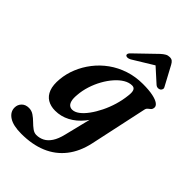

<svg xmlns="http://www.w3.org/2000/svg" viewBox="-326 -799 1150 1150"><g transform="rotate(45 249.5 -224.0)"><path d="M433.5 -6Q415 78.5 369.5 136.5Q324 194.5 254.2 223.8Q184.5 253 92.5 253Q23.5 253 -11.8 230Q-47 207 -47 170.5Q-47 145.5 -30 128Q-13 110.5 16 110.5Q38.5 110.5 57.2 123.2Q76 136 92.8 152.8Q109.5 169.5 126.5 182Q143.5 194.5 161.5 194.5Q188 194.5 211.5 182.5Q235 170.5 253 143.2Q271 116 282 70.5L346.5 -191L365.5 -179Q344 -119.5 309 -76.5Q274 -33.5 230.5 -10.8Q187 12 138 12Q100 12 72.5 -4.5Q45 -21 32.2 -55Q19.5 -89 24.5 -141Q29 -191 48.8 -239.2Q68.5 -287.5 101.5 -330Q134.5 -372.5 179.2 -404.8Q224 -437 279 -455.2Q334 -473.5 397 -473.5Q448.5 -473.5 482 -466.5Q515.5 -459.5 531.5 -447.5Q547.5 -435.5 546 -421Q544.5 -407.5 537.2 -401.2Q530 -395 522 -388.8Q514 -382.5 511.5 -369ZM165 -148.5Q162 -116.5 167 -98.2Q172 -80 182.2 -72.2Q192.5 -64.5 205.5 -64.5Q227 -64.5 249.8 -81.5Q272.5 -98.5 294.5 -128.5Q316.5 -158.5 335.2 -196.5Q354 -234.5 366.8 -277.2Q379.5 -320 384 -362.5Q388 -393 381.5 -407.2Q375 -421.5 358 -421.5Q332 -421.5 306 -406Q280 -390.5 256 -363.2Q232 -336 212.5 -301Q193 -266 180.5 -227Q168 -188 165 -148.5ZM407.5 -627.5H347.5L460 -526Q468 -519.5 477.2 -519.2Q486.5 -519 494 -523.5Q500.5 -528 503.2 -535.8Q506 -543.5 500.5 -552.5L435 -674.5Q428 -687.5 419.8 -694.2Q411.5 -701 397 -701Q382 -701 370 -694.2Q358 -687.5 343.5 -674.5L217 -552.5Q206.5 -543.5 204.2 -535.8Q202 -528 206 -523.5Q211 -519 220.2 -519.2Q229.5 -519.5 241.5 -526Z"/></g></svg>

Font: Fraunces SemiBold
Style: Italic
Weight: 600
Italic angle: -16°
Version: Version 1.000;[b76b70a41]